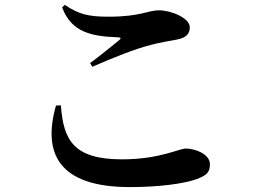

<svg xmlns="http://www.w3.org/2000/svg" viewBox="-20 -742 1040 782"><path d="M509 20C625 20 725 7 780 -12C823 -28 835 -41 835 -73C835 -115 774 -137 737 -137C709 -137 630 -93 477 -93C279 -93 238 -172 228 -313L208 -312C153 -119 217 20 509 20ZM347 -485 356 -470C445 -509 534 -544 594 -559C631 -569 669 -575 701 -581C737 -588 753 -603 753 -631C753 -669 676 -700 628 -700C580 -700 554 -674 422 -674C342 -674 302 -683 244 -722L233 -712C272 -607 358 -594 461 -590C473 -589 474 -586 466 -579C437 -555 386 -514 347 -485Z"/></svg>

Font: Source Han Serif CN
Style: Bold
Weight: 700
Designer: Ryoko NISHIZUKA 西塚涼子 (kana & ideographs); Frank Grießhammer (Latin, Greek & Cyrillic); Wenlong ZHANG 张文龙 (bopomofo); San
Foundry: Adobe
Version: Version 2.003;hotconv 1.1.1;makeotfexe 2.6.0